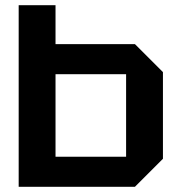

<svg xmlns="http://www.w3.org/2000/svg" viewBox="-20 -720 680 740"><path d="M466 -434H194V-116H466ZM608 -442V-108L500 0H52V-700H194V-550H500Z"/></svg>

Font: Tektur SemiBold
Style: Regular
Weight: 600
Designer: Adam Jagosz
Foundry: Adam Jagosz
Version: Version 1.005;gftools[0.9.30]